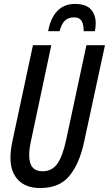

<svg xmlns="http://www.w3.org/2000/svg" viewBox="-20 -943 552 973"><path d="M183 10Q112 10 72.5 -30.5Q33 -71 33 -144Q33 -162 35.5 -183.5Q38 -205 43 -228L147 -714H240L136 -224Q128 -187 128 -156Q128 -75 195 -75Q243 -75 270 -112.5Q297 -150 315 -233L418 -714H512L406 -223Q383 -115 332.5 -52.5Q282 10 183 10ZM224 -785Q236 -851 270 -887Q304 -923 360 -923Q416 -923 440.5 -895.5Q465 -868 465 -825Q465 -815 464 -805Q463 -795 461 -785H404Q404 -821 393 -838Q382 -855 355 -855Q327 -855 309.5 -839Q292 -823 282 -785Z"/></svg>

Font: Noto Sans ExtraCondensed Medium
Style: Italic
Weight: 500
Width: 2
Italic angle: -12°
Designer: Monotype Design Team
Foundry: Monotype Imaging Inc.
Version: Version 2.013; ttfautohint (v1.8.4.7-5d5b)